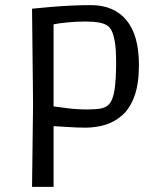

<svg xmlns="http://www.w3.org/2000/svg" viewBox="-20 -729 621 749"><path d="M105 0 109 -322 105 -695Q105 -695 125.5 -697Q146 -699 180 -702Q214 -705 254.5 -707Q295 -709 335 -709Q424 -709 473 -650.5Q522 -592 522 -475Q522 -402 504.5 -354Q487 -306 457 -279.5Q427 -253 390 -242Q353 -231 314 -231Q283 -231 245 -233.5Q207 -236 189 -237V0ZM320 -302Q352 -302 372 -305.5Q392 -309 404 -321Q421 -338 427 -379.5Q433 -421 433 -485Q433 -539 427.5 -568.5Q422 -598 414.5 -611Q407 -624 399 -629Q376 -645 315 -645Q276 -645 241.5 -641.5Q207 -638 189 -634V-314Q203 -312 241.5 -307Q280 -302 320 -302Z"/></svg>

Font: Ruda
Style: Regular
Weight: 400
Designer: Mariela Monsalve and Angelina Sanchez
Foundry: Mariela Monsalve and Angelina Sanchez
Version: Version 2.000